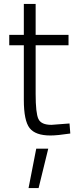

<svg xmlns="http://www.w3.org/2000/svg" viewBox="-20 -677 387 975"><path d="M164 78H225L176 278H125ZM328 -447H161V-200Q161 -103 175 -73Q189 -43 241 -43L333 -50L337 1Q271 11 236 11Q160 11 130.5 -26.5Q101 -64 101 -170V-447H27V-500H101V-657H161V-500H328Z"/></svg>

Font: Titillium Web
Style: Light
Weight: 300
Version: Version 1.001;PS 57.000;hotconv 1.0.70;makeotf.lib2.5.55311